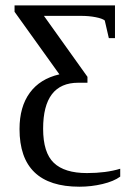

<svg xmlns="http://www.w3.org/2000/svg" viewBox="-20 -479 484 715"><path d="M275.9 216.3Q52.7 216.3 52.7 1.5Q52.7 -81.1 90.8 -133.3Q128.9 -185.5 201.2 -202.1L34.2 -435.1V-459H408.2V-336.9H385.3L370.1 -402.8Q360.8 -410.2 336.2 -415Q311.5 -419.9 282.2 -419.9H143.6L305.7 -192.9V-170.9H271.5Q140.6 -170.9 140.6 0.5Q140.6 89.4 180.4 127.4Q220.2 165.5 303.7 165.5Q375 165.5 427.7 149.4V178.7Q403.8 196.3 361.8 206.3Q319.8 216.3 275.9 216.3Z"/></svg>

Font: Tinos
Style: Regular
Weight: 400
Designer: Steve Matteson
Foundry: Monotype Imaging Inc.
Version: Version 1.23